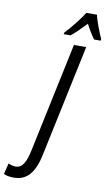

<svg xmlns="http://www.w3.org/2000/svg" viewBox="-264 -986 699 1233"><g transform="rotate(10 85.5 -369.5)"><path d="M77 -781 75 -771H120C148 -794 181 -826 217 -864C235 -828 255 -796 273 -771H316L318 -781C301 -817 271 -895 264 -931H195C165 -884 123 -831 77 -781ZM-80 192C1 192 52 139 78 14L232 -714H152L1 0C-15 74 -35 120 -82 120C-98 120 -114 115 -129 108L-147 180C-130 188 -109 192 -80 192Z"/></g></svg>

Font: Noto Sans ExtraCondensed
Style: Italic
Weight: 400
Width: 2
Italic angle: -12°
Designer: Monotype Design Team
Foundry: Monotype Imaging Inc.
Version: Version 2.013